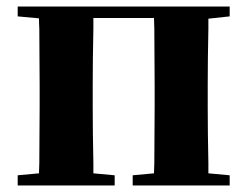

<svg xmlns="http://www.w3.org/2000/svg" viewBox="-20 -566 756 586"><path d="M34 0V-31L99 -37Q99 -51 100 -69Q100 -111 100.5 -157Q101 -203 101 -238V-308Q101 -343 100.5 -389Q100 -435 100 -478Q99 -495 99 -510L34 -516V-546H681V-516L616 -509Q616 -495 616 -478Q615 -435 614.5 -389Q614 -343 614 -308V-238Q614 -203 614.5 -157Q615 -111 616 -69Q616 -51 616 -37L681 -31V0H385V-31L450 -37Q450 -51 451 -69Q451 -111 451.5 -157Q452 -203 452 -238V-308Q452 -343 451.5 -389Q451 -435 451 -478Q450 -496 450 -511H265Q265 -496 265 -478Q264 -435 263.5 -389Q263 -343 263 -308V-238Q263 -203 263.5 -157Q264 -111 265 -69Q265 -51 265 -37L330 -31V0Z"/></svg>

Font: Early Summer Mincho Heavy
Style: Regular
Weight: 900
Designer: GuiWonder
Version: Version 1.002